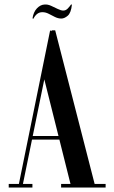

<svg xmlns="http://www.w3.org/2000/svg" viewBox="-20 -834 508 854"><path d="M169.2 -512.5 209.8 -699H225.5L405 0H297.5ZM203 -699 219.5 -688.5 78.8 0H60.8ZM398.2 -16H449.8V0H402.5ZM251.8 -16H299V0H251.8ZM72.8 -16H124.2V0H72.8ZM18.8 -16H68L63 0H18.8ZM113 -229H287.2L285 -213H111ZM299.8 -813Q296 -776.5 281.2 -764Q266.5 -751.5 252.8 -751.5Q238.5 -751.5 224.2 -758.6Q210 -765.8 196.4 -772.8Q182.8 -779.8 168.5 -779.8Q154.5 -779.8 144.5 -771.5Q134.5 -763.2 128.8 -750.8L124.5 -752.2Q128.8 -780.5 144.2 -796.8Q159.8 -813 177.5 -813.8Q192 -815.2 207.2 -808.2Q222.5 -801.2 237 -794.1Q251.5 -787 261.5 -787Q272.2 -787 280.8 -795.5Q289.2 -804 296.5 -814.5Z"/></svg>

Font: Emberly Black
Style: Regular
Weight: 900
Designer: Rajesh Rajput
Foundry: Rajesh Rajput
Version: Version 1.000